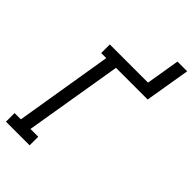

<svg xmlns="http://www.w3.org/2000/svg" viewBox="-282 -1021 1102 1102"><g transform="rotate(45 269.5 -470.0)"><path d="M8 0V-70H59L157 -665H116V-735H426L460 -940H539L493 -665H236L137 -70H200V0Z"/></g></svg>

Font: Iosevka Slab Oblique
Style: Regular
Weight: 400
Italic angle: -9°
Monospace: yes
Designer: Belleve Invis
Foundry: Belleve Invis
Version: Version 11.1.1; ttfautohint (v1.8.3)